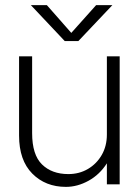

<svg xmlns="http://www.w3.org/2000/svg" viewBox="-20 -720 542 750"><path d="M286 -559.5 419 -700H355.5L258.5 -591.5L163 -700H100.5L233 -559.5ZM105.5 -200V-500H54.5V-190.5Q54.5 -94 106 -42Q157.5 10 237.5 10Q282.5 10 326 -14Q369.5 -38 397.8 -82.5Q426 -127 426 -188.5L397.5 -194.5Q397.5 -149.5 377.5 -114.8Q357.5 -80 323.5 -60Q289.5 -40 247 -40Q182.5 -40 144 -77.8Q105.5 -115.5 105.5 -200ZM447.5 0V-500H397.5V0Z"/></svg>

Font: Overused Grotesk Light
Style: Regular
Weight: 300
Designer: RandomMaerks
Version: Version 0.005